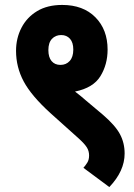

<svg xmlns="http://www.w3.org/2000/svg" viewBox="-20 -652 545 778"><path d="M45 -446Q45 -497 67 -539.5Q89 -582 130.5 -607Q172 -632 232 -632Q317 -632 366.5 -582Q416 -532 416 -451Q416 -391 387 -343.5Q358 -296 284 -281Q296 -272 307.5 -262.5Q319 -253 328 -245L397 -187Q447 -144 466 -108.5Q485 -73 485 -30Q485 41 423 106L318 28Q327 18 334 6.5Q341 -5 341 -22Q341 -40 332 -54.5Q323 -69 300 -90L184 -194Q107 -264 76 -322Q45 -380 45 -446ZM176 -449Q176 -420 189 -404.5Q202 -389 225 -389Q248 -389 262.5 -405Q277 -421 277 -451Q277 -480 263.5 -495Q250 -510 228 -510Q205 -510 190.5 -494.5Q176 -479 176 -449Z"/></svg>

Font: Noto Sans Condensed ExtraBold
Style: Regular
Weight: 800
Width: 3
Designer: Monotype Design Team
Foundry: Monotype Imaging Inc.
Version: Version 2.013; ttfautohint (v1.8.4.7-5d5b)